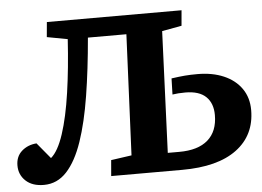

<svg xmlns="http://www.w3.org/2000/svg" viewBox="-51 -766 1151 845"><g transform="rotate(-5 525.0 -343.5)"><path d="M529 -616H359Q347 -476 328.5 -360.5Q310 -245 281.5 -161.5Q253 -78 211 -32.5Q169 13 110 13Q59 13 30 -14Q1 -41 1 -82Q1 -122 27.5 -145.5Q54 -169 93 -172L151 -102Q183 -129 207 -202Q231 -275 246.5 -382Q262 -489 270 -617L179 -634L185 -700H780L774 -632L687 -616L665 -80H716Q799 -80 842.5 -118Q886 -156 886 -228Q886 -280 856 -309Q826 -338 765 -338Q732 -338 708 -334L710 -405Q745 -410 769 -412Q793 -414 825 -414Q891 -414 941 -392.5Q991 -371 1019 -331Q1047 -291 1047 -236Q1047 -125 963 -62.5Q879 0 721 0H408L414 -70L505 -83Z"/></g></svg>

Font: Literata 7pt
Style: Bold Italic
Weight: 700
Italic angle: -2°
Designer: Latin by Veronika Burian and Jose Scaglione. Greek by Irene Vlachou. Cyrillic by Vera Evstafieva
Foundry: TypeTogether
Version: Version 3.002